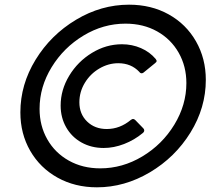

<svg xmlns="http://www.w3.org/2000/svg" viewBox="-20 -792 929 820"><path d="M67 -312Q67 -431 132 -537Q197 -643 304.5 -707.5Q412 -772 531 -772Q626 -772 700.5 -730.5Q775 -689 817 -615.5Q859 -542 859 -451Q859 -332 793.5 -226Q728 -120 620 -56Q512 8 394 8Q300 8 225.5 -33.5Q151 -75 109 -148Q67 -221 67 -312ZM776 -437Q776 -509 743 -567Q710 -625 651 -658Q592 -691 516 -691Q421 -691 336.5 -640Q252 -589 200.5 -505Q149 -421 149 -327Q149 -255 182 -197Q215 -139 274 -106Q333 -73 408 -73Q503 -73 588 -124Q673 -175 724.5 -259.5Q776 -344 776 -437ZM239 -341Q239 -408 275.5 -468.5Q312 -529 372.5 -566Q433 -603 501 -603Q544 -603 582 -586.5Q620 -570 645 -540Q649 -534 649 -532Q649 -527 642 -522L593 -482Q589 -479 585 -479Q579 -479 575 -485Q540 -522 485 -522Q443 -522 404.5 -499.5Q366 -477 342.5 -438.5Q319 -400 319 -355Q319 -305 352 -273Q385 -241 436 -241Q492 -241 539 -280Q545 -284 548 -284Q553 -284 558 -279L592 -244Q596 -240 596 -235Q596 -229 590 -224Q554 -194 510 -177Q466 -160 423 -160Q370 -160 328 -183.5Q286 -207 262.5 -248.5Q239 -290 239 -341Z"/></svg>

Font: Open Sauce Two Medium Italic
Style: Regular
Weight: 500
Italic angle: -10°
Designer: Alfredo Marco Pradil
Foundry: Creative Sauce Fz LLC
Version: Version 1.477